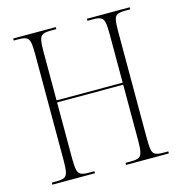

<svg xmlns="http://www.w3.org/2000/svg" viewBox="-106 -810 858 906"><g transform="rotate(-15 323.0 -357.0)"><path d="M39 0V-10H64Q88 -10 100 -16Q112 -22 116 -40Q120 -58 120 -95V-619Q120 -656 116 -674Q112 -692 100 -698Q88 -704 63 -704H39V-714H247V-704H217Q193 -704 181 -698Q169 -692 165 -674Q161 -656 161 -619V-379H484V-619Q484 -656 480 -674Q476 -692 464 -698Q452 -704 428 -704H399V-714H608V-704H582Q558 -704 545.5 -698Q533 -692 529.5 -674Q526 -656 526 -619V-95Q526 -58 529.5 -40Q533 -22 545.5 -16Q558 -10 582 -10H608V0H399V-10H428Q452 -10 464 -16Q476 -22 480 -40.5Q484 -59 484 -95V-369H161V-95Q161 -58 165 -40Q169 -22 181 -16Q193 -10 217 -10H247V0Z"/></g></svg>

Font: Noto Serif Display Condensed ExtraLight
Style: Regular
Weight: 200
Width: 3
Designer: Monotype Design Team
Foundry: Monotype Imaging Inc.
Version: Version 2.009